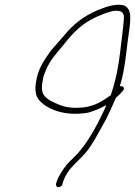

<svg xmlns="http://www.w3.org/2000/svg" viewBox="-20 -749 559 795"><path d="M133 -429C123 -384 124 -355 143 -333C179 -293 256 -266 347 -283C370 -290 388 -297 409 -308L420 -314L416 -303C389 -244 350 -169 308 -121C290 -100 272 -85 257 -68C245 -54 223 -21 216 -1C215 3 213 9 212 12C210 19 215 26 221 26C229 26 237 21 238 15L242 1C260 -49 295 -73 327 -108C360 -142 395 -213 420 -257C432 -281 447 -314 459 -342V-343L461 -345C473 -355 480 -362 488 -372C497 -381 493 -392 482 -392H476L480 -405C496 -461 502 -523 508 -573C514 -627 532 -696 505 -719C486 -739 432 -726 403 -714C348 -695 296 -660 259 -618C240 -595 214 -566 192 -541C169 -509 143 -473 133 -429ZM159 -427C161 -437 165 -447 170 -458C188 -503 218 -532 246 -567C266 -592 283 -612 306 -632C335 -658 373 -678 408 -691C424 -697 449 -707 470 -704C491 -701 494 -688 493 -670C490 -637 487 -608 482 -571C476 -520 470 -464 454 -406C451 -394 448 -383 444 -372C443 -367 441 -363 439 -357V-355C433 -352 429 -348 425 -345H424C393 -322 352 -303 305 -303C275 -301 247 -306 226 -315C205 -324 179 -334 165 -351C150 -367 152 -396 159 -427ZM419 -252V-253Z"/></svg>

Font: Stray Cat
Style: LtObl
Weight: 300
Version: Version 1.0